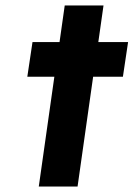

<svg xmlns="http://www.w3.org/2000/svg" viewBox="-20 -683 489 703"><path d="M80 -402 99 -529H198L217 -663H359L340 -529H449L430 -402H321L264 0H122L179 -402Z"/></svg>

Font: Lexend SemBd
Style: Italic
Weight: 600
Italic angle: -8.13011°
Designer: Bonnie Shaver-Troup, Thomas Jockin
Foundry: Lexend
Version: Version 1.007